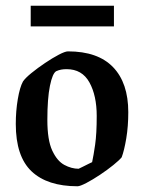

<svg xmlns="http://www.w3.org/2000/svg" viewBox="-20 -639 502 669"><path d="M250 10Q145 10 90 -42Q35 -94 35 -207Q35 -252 42 -293.5Q49 -335 60 -355Q68 -367 89.5 -384.5Q111 -402 137 -419.5Q163 -437 185 -448.5Q207 -460 217 -460Q321 -460 374 -405Q427 -350 427 -248Q427 -199 420 -157Q413 -115 404 -91Q396 -81 375 -64Q354 -47 328.5 -30Q303 -13 281 -1.5Q259 10 250 10ZM254 -51Q257 -52 268.5 -58Q280 -64 290.5 -69Q301 -74 301 -74Q306 -97 311.5 -135Q317 -173 317 -235Q317 -306 291.5 -352Q266 -398 212 -398Q202 -398 193.5 -396.5Q185 -395 176 -391Q163 -384 154 -340Q145 -296 145 -221Q145 -151 162 -114.5Q179 -78 204 -64.5Q229 -51 254 -51ZM87 -547V-619H377V-547Z"/></svg>

Font: Grenze Gotisch Medium
Style: Regular
Weight: 500
Designer: Renata Polastri
Foundry: Omnibus-Type
Version: Version 1.001